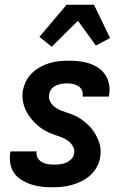

<svg xmlns="http://www.w3.org/2000/svg" viewBox="-20 -785 540 813"><path d="M201 8Q178 8 155.5 5.5Q133 3 112 -4Q91 -11 72 -22.5Q53 -34 40.5 -51.5Q28 -69 24 -91.5Q20 -114 23 -137L25 -144H136L135 -142Q133 -128 139.5 -116.5Q146 -105 157.5 -98.5Q169 -92 182.5 -90Q196 -88 209 -88Q222 -88 235 -89.5Q248 -91 260.5 -96.5Q273 -102 282.5 -112Q292 -122 294 -135Q297 -151 289 -165Q281 -179 268.5 -188.5Q256 -198 241 -203.5Q226 -209 211.5 -214Q197 -219 182.5 -226Q168 -233 155.5 -241.5Q143 -250 132 -260.5Q121 -271 111.5 -283Q102 -295 94 -309Q86 -323 81.5 -338Q77 -353 75.5 -369Q74 -385 77 -402Q81 -422 90.5 -441.5Q100 -461 116 -476Q132 -491 151 -501.5Q170 -512 190 -518Q210 -524 230.5 -526Q251 -528 272 -528Q294 -528 316.5 -525.5Q339 -523 359.5 -516Q380 -509 397.5 -497Q415 -485 426.5 -467Q438 -449 442 -427.5Q446 -406 442 -383L441 -376H330V-378Q332 -391 327 -402.5Q322 -414 311.5 -420.5Q301 -427 288.5 -429.5Q276 -432 264 -432Q252 -432 240.5 -430Q229 -428 217.5 -423Q206 -418 198 -408Q190 -398 188 -386Q185 -369 192.5 -355Q200 -341 212.5 -331.5Q225 -322 239.5 -316.5Q254 -311 269.5 -306Q285 -301 299 -294.5Q313 -288 325.5 -279Q338 -270 349.5 -259.5Q361 -249 370.5 -237Q380 -225 387 -211.5Q394 -198 399.5 -183Q405 -168 406 -151.5Q407 -135 404 -118Q401 -98 390 -78Q379 -58 362.5 -43Q346 -28 326 -18Q306 -8 285 -2Q264 4 243 6Q222 8 201 8ZM199 -587 147 -629 262 -765H378L446 -624L386 -592L310 -697Z"/></svg>

Font: Iosevka Term Curly Oblique
Style: Bold
Weight: 700
Italic angle: -9°
Designer: Belleve Invis
Foundry: Belleve Invis
Version: Version 32.3.0